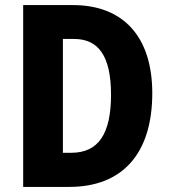

<svg xmlns="http://www.w3.org/2000/svg" viewBox="-20 -734 664 754"><path d="M578 -368C578 -593 461 -714 267 -714H71V0H252C460 0 578 -130 578 -368ZM416 -362C416 -209 367 -134 260 -134H227V-581H271C366 -581 416 -515 416 -362Z"/></svg>

Font: Noto Sans Sinhala UI Condensed ExtraBold
Style: Regular
Weight: 800
Width: 3
Designer: Jelle Bosma - Monotype Design Team
Foundry: Monotype Imaging Inc.
Version: Version 2.006